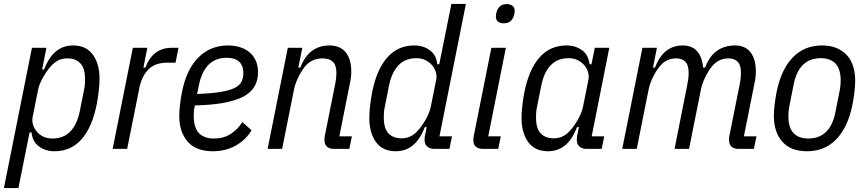

<svg xmlns="http://www.w3.org/2000/svg" viewBox="-27 -760 4423 980"><path d="M136 -516H210L188 -405H198Q244 -528 346 -528Q413 -528 447 -481Q481 -434 481 -358Q481 -331 477 -296Q473 -261 467 -229Q444 -112 390 -50Q336 12 251 12Q206 12 172.5 -12Q139 -36 134 -84H124L67 200H-7ZM240 -53Q297 -53 331.5 -88.5Q366 -124 380 -191L403 -307Q406 -321 406.5 -334Q407 -347 407 -357Q407 -412 383 -437Q359 -462 317 -462Q288 -462 266 -449.5Q244 -437 224 -412Q204 -387 188 -356.5Q172 -326 167 -300L139 -160Q136 -143 141.5 -124Q147 -105 160 -89Q173 -73 193.5 -63Q214 -53 240 -53Z M548 0 651 -516H725L705 -415H715Q753 -516 849 -516H884L869 -440H825Q765 -440 730.5 -405.5Q696 -371 684 -309L622 0Z M1060 12Q973 12 930.5 -37.5Q888 -87 888 -167Q888 -193 892 -227Q896 -261 902 -291Q925 -406 986 -467Q1047 -528 1137 -528Q1169 -528 1197 -519.5Q1225 -511 1245.5 -494Q1266 -477 1278 -451.5Q1290 -426 1290 -391Q1290 -303 1209.5 -264Q1129 -225 968 -222Q963 -203 962.5 -190.5Q962 -178 962 -168Q962 -108 988.5 -80.5Q1015 -53 1065 -53Q1114 -53 1150 -76Q1186 -99 1210 -137L1257 -95Q1226 -44 1174.5 -16Q1123 12 1060 12ZM1130 -465Q1073 -465 1038 -430Q1003 -395 989 -329L979 -280Q1048 -283 1093.5 -290Q1139 -297 1166 -309Q1193 -321 1204 -340Q1215 -359 1215 -386Q1215 -410 1208 -425Q1201 -440 1189 -449Q1177 -458 1161.5 -461.5Q1146 -465 1130 -465Z M1339 0 1442 -516H1516L1496 -415H1506Q1528 -473 1565.5 -500.5Q1603 -528 1654 -528Q1709 -528 1737.5 -493Q1766 -458 1766 -394Q1766 -378 1763.5 -360Q1761 -342 1756 -320L1705 -64H1769L1756 0H1678Q1629 0 1629 -47Q1629 -55 1630 -62Q1631 -69 1633 -77L1682 -322Q1690 -360 1690 -388Q1690 -428 1671.5 -445Q1653 -462 1621 -462Q1564 -462 1530 -421Q1509 -395 1493.5 -361.5Q1478 -328 1473 -300L1413 0Z M2191 0Q2167 0 2153.5 -12Q2140 -24 2140 -47Q2140 -55 2141 -62Q2142 -69 2144 -77L2151 -111H2141Q2095 12 1993 12Q1926 12 1892 -35Q1858 -82 1858 -158Q1858 -185 1862 -220Q1866 -255 1872 -287Q1895 -404 1949 -466Q2003 -528 2088 -528Q2133 -528 2166.5 -504Q2200 -480 2205 -432H2215L2277 -740H2351L2216 -64H2280L2267 0ZM2022 -54Q2051 -54 2073 -66.5Q2095 -79 2115 -104Q2135 -129 2151 -159.5Q2167 -190 2172 -216L2200 -356Q2203 -373 2197.5 -392Q2192 -411 2179 -426.5Q2166 -442 2145.5 -452.5Q2125 -463 2099 -463Q2042 -463 2007.5 -427.5Q1973 -392 1959 -325L1936 -209Q1933 -195 1932.5 -182Q1932 -169 1932 -159Q1932 -104 1956 -79Q1980 -54 2022 -54Z M2544 -641Q2526 -641 2515 -649.5Q2504 -658 2504 -676Q2504 -685 2508 -700Q2513 -717 2525 -728Q2537 -739 2560 -739Q2578 -739 2589 -730.5Q2600 -722 2600 -704Q2600 -695 2596 -680Q2591 -663 2579 -652Q2567 -641 2544 -641ZM2439 0Q2389 0 2389 -45Q2389 -53 2390 -60Q2391 -67 2393 -75L2481 -516H2555L2465 -64H2529L2516 0Z M2968 0Q2944 0 2930.5 -12Q2917 -24 2917 -47Q2917 -55 2918 -62Q2919 -69 2921 -77L2928 -111H2918Q2872 12 2770 12Q2703 12 2669 -35Q2635 -82 2635 -158Q2635 -185 2639 -220Q2643 -255 2649 -287Q2672 -404 2726 -466Q2780 -528 2865 -528Q2910 -528 2943.5 -504Q2977 -480 2982 -432H2992L3009 -516H3083L2993 -64H3057L3044 0ZM2799 -54Q2828 -54 2850 -66.5Q2872 -79 2892 -104Q2912 -129 2928 -159.5Q2944 -190 2949 -216L2977 -356Q2980 -373 2974.5 -392Q2969 -411 2956 -426.5Q2943 -442 2922.5 -452.5Q2902 -463 2876 -463Q2819 -463 2784.5 -427.5Q2750 -392 2736 -325L2713 -209Q2710 -195 2709.5 -182Q2709 -169 2709 -159Q2709 -104 2733 -79Q2757 -54 2799 -54Z M3149 0 3252 -516H3326L3306 -415H3316Q3359 -528 3458 -528Q3505 -528 3531 -498.5Q3557 -469 3562 -415H3572Q3594 -474 3633 -501Q3672 -528 3725 -528Q3777 -528 3804 -493Q3831 -458 3831 -394Q3831 -378 3828.5 -360Q3826 -342 3821 -320L3770 -64H3834L3821 0H3743Q3694 0 3694 -47Q3694 -55 3695 -62Q3696 -69 3698 -77L3747 -322Q3755 -360 3755 -388Q3755 -428 3738 -445Q3721 -462 3692 -462Q3640 -462 3607 -421Q3586 -395 3570.5 -361.5Q3555 -328 3550 -300L3490 0H3416L3480 -322Q3488 -360 3488 -388Q3488 -428 3471 -445Q3454 -462 3425 -462Q3373 -462 3340 -421Q3319 -395 3303.5 -361.5Q3288 -328 3283 -300L3223 0Z M4092 12Q4008 12 3965.5 -37.5Q3923 -87 3923 -167Q3923 -193 3927 -227Q3931 -261 3937 -291Q3960 -405 4019 -466.5Q4078 -528 4169 -528Q4211 -528 4242.5 -515Q4274 -502 4295.5 -478.5Q4317 -455 4327.5 -422Q4338 -389 4338 -349Q4338 -323 4334 -289Q4330 -255 4324 -225Q4301 -111 4242 -49.5Q4183 12 4092 12ZM4098 -53Q4155 -53 4189.5 -87Q4224 -121 4237 -187L4260 -303Q4262 -315 4263 -327Q4264 -339 4264 -348Q4264 -408 4237.5 -435.5Q4211 -463 4163 -463Q4106 -463 4071.5 -429Q4037 -395 4024 -329L4001 -213Q3999 -201 3998 -189Q3997 -177 3997 -168Q3997 -108 4023.5 -80.5Q4050 -53 4098 -53Z"/></svg>

Font: IBM Plex Sans Condensed
Style: Italic
Weight: 400
Width: 3
Italic angle: -11°
Designer: Mike Abbink, Paul van der Laan, Pieter van Rosmalen
Foundry: Bold Monday
Version: Version 1.3